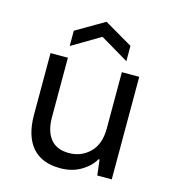

<svg xmlns="http://www.w3.org/2000/svg" viewBox="-107 -795 814 897"><g transform="rotate(15 300.0 -346.5)"><path d="M265 12Q175 12 129 -42Q83 -96 83 -198V-496H167V-208Q167 -142 196.5 -104.5Q226 -67 286 -67Q346 -67 387 -107.5Q428 -148 428 -224V-496H512V0H442L433 -75H428Q408 -39 365 -13.5Q322 12 265 12ZM161 -551V-625L298 -705L435 -625V-551L300 -631H296Z"/></g></svg>

Font: DM Mono
Style: Regular
Weight: 400
Designer: Colophon Foundry
Foundry: Colophon Foundry
Version: Version 1.000; ttfautohint (v1.8.2.53-6de2)